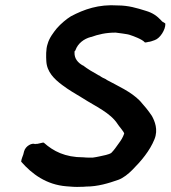

<svg xmlns="http://www.w3.org/2000/svg" viewBox="-20 -742 659 742"><path d="M62 -117C103 -70 159 -28 237 -22C247 -21 255 -21 264 -20H265C274 -20 281 -19 292 -20C298 -20 304 -20 313 -21C358 -21 400 -34 437 -47C457 -54 477 -71 491 -85C525 -119 559 -159 577 -204C592 -241 578 -274 567 -294C553 -315 538 -333 521 -352C486 -388 435 -410 391 -434V-435C382 -439 373 -443 364 -450H363C338 -464 319 -475 301 -489H300C282 -499 267 -515 268 -539V-543C269 -545 271 -547 272 -548V-549C281 -574 304 -592 331 -599H332C360 -609 389 -616 427 -616C430 -616 479 -609 479 -608C494 -603 529 -591 540 -578H542C546 -578 549 -579 553 -580C559 -580 570 -584 578 -587C599 -594 620 -628 619 -650L618 -652L608 -658C606 -659 605 -661 603 -663C587 -680 571 -692 544 -700C509 -711 476 -721 435 -721C361 -726 305 -706 254 -679C236 -668 215 -650 200 -633C187 -617 170 -595 164 -572C157 -553 158 -522 159 -506C161 -464 190 -436 221 -413C246 -394 271 -380 299 -363C350 -330 406 -307 435 -262C439 -255 459 -233 460 -226C455 -211 448 -200 439 -188C429 -174 421 -162 410 -151C406 -148 397 -145 389 -143C375 -140 355 -135 339 -133H323C317 -133 311 -133 303 -134H302C231 -134 186 -158 150 -190L148 -191H146C135 -189 124 -185 120 -186H118C117 -186 117 -185 116 -185C105 -191 79 -179 73 -157L70 -145C67 -136 63 -128 62 -119Z"/></svg>

Font: Hussar Pisanka
Style: SbdKur
Weight: 600
Designer: Robert Jablonski
Foundry: Cannot Into Space Fonts
Version: Version 1.070